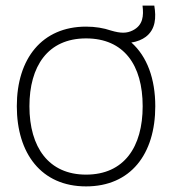

<svg xmlns="http://www.w3.org/2000/svg" viewBox="-20 -650 614 685"><path d="M287 15C446 15 534 -100 534 -271C534 -368.5 505 -448.5 448.5 -498.5C469.5 -501 488 -509.5 500 -518.5C535.5 -545.5 537.5 -587.5 530.5 -630H488.5C493 -593.5 490.5 -560 453.5 -541.5C432.5 -531 411.5 -530.5 376 -541C349.5 -550 320 -555 287 -555C130 -555 40 -441 40 -271C40 -103 127 15 287 15ZM287 -27C154 -27 85 -124 85 -271C85 -413 150 -513 287 -513C422 -513 489 -418 489 -271C489 -126 423 -27 287 -27Z"/></svg>

Font: Hauora ExtraLight
Style: Regular
Weight: 200
Designer: Mikhail Sharanda
Foundry: WCYS & Co.
Version: Version 1.010